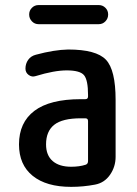

<svg xmlns="http://www.w3.org/2000/svg" viewBox="-20 -725 540 755"><path d="M297.9 -259.8Q225.6 -259.8 193.4 -234.4Q161.1 -209 161.1 -157.2Q161.1 -114.3 187 -91.8Q212.9 -69.3 259.8 -69.3Q292 -69.3 316.4 -77.1Q326.2 -80.1 326.2 -91.8V-249Q326.2 -259.8 315.4 -259.8ZM259.8 9.8Q162.1 9.8 108.4 -33.7Q54.7 -77.1 54.7 -157.2Q54.7 -243.2 115.2 -289.1Q175.8 -335 297.9 -335H315.4Q326.2 -335 326.2 -345.7V-351.6Q326.2 -410.2 310.5 -429.2Q294.9 -448.2 242.2 -448.2Q193.4 -448.2 120.1 -425.8Q105.5 -420.9 92.8 -430.2Q80.1 -439.5 80.1 -455.1Q80.1 -474.6 90.8 -489.7Q101.6 -504.9 121.1 -509.8Q193.4 -529.3 248 -530.3Q358.4 -530.3 396.5 -490.2Q434.6 -450.2 434.6 -332V-108.4Q434.6 -69.3 412.6 -37.6Q390.6 -5.9 353.5 1Q307.6 9.8 259.8 9.8ZM131.8 -705.1H368.2Q383.8 -705.1 394.5 -694.3Q405.3 -683.6 405.3 -668Q405.3 -652.3 394.5 -641.1Q383.8 -629.9 368.2 -629.9H131.8Q116.2 -629.9 105.5 -641.1Q94.7 -652.3 94.7 -668Q94.7 -683.6 105.5 -694.3Q116.2 -705.1 131.8 -705.1Z"/></svg>

Font: Rounded-X Mgen+ 1mn medium
Style: Regular
Weight: 500
Designer: [Source Han Sans]
Ryoko NISHIZUKA  (kana & ideographs); Paul D. Hunt (Latin, Greek & Cyrillic); Wenlong ZHANG  (bopomofo
Version: Version 1.059.20150602